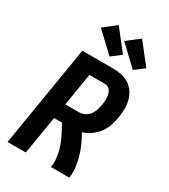

<svg xmlns="http://www.w3.org/2000/svg" viewBox="-235 -1101 1069 1212"><g transform="rotate(30 300.0 -495.0)"><path d="M23 0 144 -735H369Q401 -735 431 -728.5Q461 -722 486 -705.5Q511 -689 527.5 -664Q544 -639 551.5 -610Q559 -581 558.5 -549.5Q558 -518 553 -486Q548 -455 537.5 -423.5Q527 -392 507 -365Q487 -338 459 -318Q431 -298 399 -288Q417 -256 432.5 -222Q448 -188 458.5 -152Q469 -116 474 -77.5Q479 -39 473 0H339Q344 -26 342 -51.5Q340 -77 335 -101Q330 -125 322 -148Q314 -171 304 -193Q294 -215 282.5 -236Q271 -257 259 -278H202L156 0ZM323 -388Q343 -388 362.5 -398.5Q382 -409 394.5 -426Q407 -443 413 -463Q419 -483 423 -503Q425 -516 426 -529.5Q427 -543 426 -556Q425 -569 422 -581Q419 -593 412 -603.5Q405 -614 394 -619.5Q383 -625 369 -625H259L220 -388ZM481 -789 342 -920 432 -990 549 -841ZM311 -789 172 -920 262 -990 379 -841Z"/></g></svg>

Font: Iosevka Curly XBdEx
Style: Italic
Weight: 800
Width: 7
Italic angle: -9°
Monospace: yes
Designer: Belleve Invis
Foundry: Belleve Invis
Version: Version 11.1.0; ttfautohint (v1.8.3)